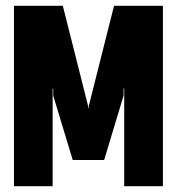

<svg xmlns="http://www.w3.org/2000/svg" viewBox="-20 -640 608 660"><path d="M28 0V-620H196L283 -275V-269H285V-275L372 -620H540V0H407V-336H405V-312L338 -90H230L163 -311V-335H161V0Z"/></svg>

Font: Smooch Sans Thin ExtraBold
Style: Regular
Weight: 800
Version: Version 1.010